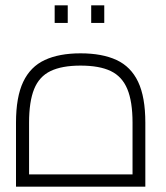

<svg xmlns="http://www.w3.org/2000/svg" viewBox="-20 -700 624 720"><path d="M40 0V-240Q40 -336 67 -393Q94 -450 148 -475Q202 -500 282 -500Q363 -500 417 -475Q471 -450 498 -393Q525 -336 525 -240V0ZM89 -25 65 -46H499L477 -25V-240Q477 -319 457.5 -366Q438 -413 395.5 -433.5Q353 -454 282 -454Q212 -454 169.5 -433.5Q127 -413 108 -366Q89 -319 89 -240ZM185 -614V-680H234V-614ZM322 -614V-680H371V-614Z"/></svg>

Font: Cairo Play Light
Style: Regular
Weight: 300
Version: Version 3.119